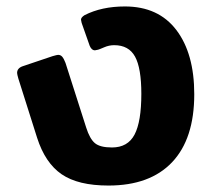

<svg xmlns="http://www.w3.org/2000/svg" viewBox="-20 -560 652 595"><path d="M95 -133 37 -316Q33 -330 33 -334Q33 -349 51 -355L143 -386Q157 -390 160 -390Q168 -390 173 -384Q178 -378 183 -365L247 -165Q258 -130 274 -116.5Q290 -103 327 -103Q376 -103 397 -143Q418 -183 418 -269Q418 -349 398.5 -384.5Q379 -420 334 -420Q318 -420 303 -413.5Q288 -407 284 -406Q276 -404 274 -404Q264 -404 258 -418L233 -489Q231 -497 231 -499Q231 -506 242 -513Q295 -540 367 -540Q471 -540 526.5 -467Q582 -394 582 -268Q582 -130 513.5 -57.5Q445 15 316 15Q222 15 171 -20Q120 -55 95 -133Z"/></svg>

Font: Mitr Medium
Style: Regular
Weight: 500
Designer: Thanarat Vachiruckul
Foundry: Cadson Demak
Version: Version 1.002